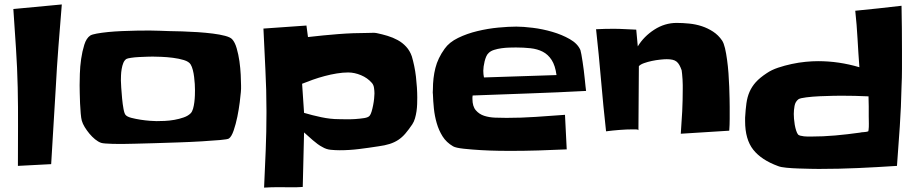

<svg xmlns="http://www.w3.org/2000/svg" viewBox="-20 -771 4130 863"><path d="M257.8 -751Q250 -656.2 242.7 -562.5Q235.4 -468.8 230.5 -374Q225.6 -288.1 220.2 -203.6Q214.8 -119.1 210 -33.2L60.5 -25.4Q60.5 -114.3 61 -201.7Q61.5 -289.1 59.6 -377.9Q57.6 -466.8 51.8 -554.2Q45.9 -641.6 40 -730.5Z M1063.5 -386.7Q1063.5 -378.9 1063.5 -371.6Q1063.5 -364.3 1062.5 -356.4Q1061.5 -342.8 1057.6 -311.5Q1053.7 -280.3 1046.9 -246.6Q1040 -212.9 1030.3 -184.6Q1020.5 -156.2 1008.8 -148.4Q1002.9 -144.5 969.2 -141.6Q935.5 -138.7 887.2 -135.7Q838.9 -132.8 782.2 -130.9Q725.6 -128.9 674.3 -127.4Q623 -126 584.5 -125Q545.9 -124 533.2 -124Q527.3 -124 513.2 -124Q499 -124 483.4 -124.5Q467.8 -125 454.1 -126Q440.4 -127 434.6 -128.9Q420.9 -133.8 407.2 -145Q393.6 -156.2 381.8 -170.4Q370.1 -184.6 360.8 -199.7Q351.6 -214.8 347.7 -228.5Q344.7 -239.3 342.8 -261.2Q340.8 -283.2 339.8 -307.1Q338.9 -331.1 338.4 -353.5Q337.9 -376 337.9 -387.7Q337.9 -406.2 338.9 -439Q339.8 -471.7 344.7 -505.9Q349.6 -540 358.9 -569.8Q368.2 -599.6 385.7 -611.3Q393.6 -616.2 415 -620.1Q436.5 -624 465.8 -627Q495.1 -629.9 528.3 -631.3Q561.5 -632.8 593.3 -633.3Q625 -633.8 652.3 -633.8Q679.7 -633.8 696.3 -632.8Q710.9 -631.8 738.3 -631.3Q765.6 -630.9 799.3 -629.9Q833 -628.9 869.1 -626.5Q905.3 -624 936.5 -620.1Q967.8 -616.2 991.7 -609.9Q1015.6 -603.5 1023.4 -594.7Q1036.1 -581.1 1043.9 -553.7Q1051.8 -526.4 1056.2 -495.6Q1060.5 -464.8 1062 -435.1Q1063.5 -405.3 1063.5 -386.7ZM856.4 -366.2Q856.4 -377.9 855.5 -393.6Q854.5 -409.2 852.5 -425.3Q850.6 -441.4 846.7 -456.5Q842.8 -471.7 836.9 -481.4Q829.1 -494.1 806.6 -501Q784.2 -507.8 757.3 -511.2Q730.5 -514.6 704.6 -515.6Q678.7 -516.6 666 -516.6Q659.2 -516.6 641.6 -516.1Q624 -515.6 605 -514.6Q585.9 -513.7 569.3 -511.2Q552.7 -508.8 547.9 -505.9Q539.1 -500 534.2 -487.8Q529.3 -475.6 526.9 -460.9Q524.4 -446.3 523.9 -432.1Q523.4 -418 523.4 -409.2Q523.4 -400.4 524.9 -377.4Q526.4 -354.5 528.8 -328.6Q531.2 -302.7 535.2 -281.2Q539.1 -259.8 544.9 -253.9Q551.8 -246.1 570.8 -241.2Q589.8 -236.3 611.8 -232.9Q633.8 -229.5 654.3 -228Q674.8 -226.6 683.6 -226.6Q699.2 -226.6 720.7 -227.5Q742.2 -228.5 764.2 -232.4Q786.1 -236.3 805.7 -243.2Q825.2 -250 836.9 -261.7Q843.8 -268.6 847.7 -282.2Q851.6 -295.9 853.5 -311.5Q855.5 -327.1 856 -342.3Q856.4 -357.4 856.4 -366.2Z M1855.5 -333Q1855.5 -319.3 1855 -303.2Q1854.5 -287.1 1852.1 -270.5Q1849.6 -253.9 1845.2 -238.8Q1840.8 -223.6 1833 -211.9Q1816.4 -187.5 1801.8 -170.4Q1787.1 -153.3 1770 -142.1Q1752.9 -130.9 1731.4 -124Q1710 -117.2 1680.7 -113.3Q1636.7 -106.4 1593.8 -101.1Q1550.8 -95.7 1506.8 -95.7Q1487.3 -95.7 1466.8 -97.7Q1446.3 -99.6 1428.7 -110.4Q1418.9 -115.2 1407.7 -123.5Q1396.5 -131.8 1385.7 -141.1Q1375 -150.4 1364.7 -159.7Q1354.5 -168.9 1346.7 -175.8L1340.8 69.3Q1313.5 71.3 1286.1 70.8Q1258.8 70.3 1230.5 70.3Q1213.9 70.3 1198.7 70.8Q1183.6 71.3 1167 72.3Q1170.9 -11.7 1174.3 -95.2Q1177.7 -178.7 1177.7 -261.7V-273.4Q1177.7 -366.2 1172.9 -458Q1168 -549.8 1164.1 -642.6Q1212.9 -646.5 1260.7 -649.4Q1308.6 -652.3 1357.4 -656.2L1364.3 -604.5Q1431.6 -612.3 1499.5 -617.7Q1567.4 -623 1635.7 -623Q1644.5 -623 1654.8 -623.5Q1665 -624 1673.8 -622.1Q1697.3 -617.2 1721.7 -609.9Q1746.1 -602.5 1767.6 -590.8Q1789.1 -579.1 1805.7 -561Q1822.3 -543 1831.1 -517.6Q1836.9 -498 1841.8 -474.6Q1846.7 -451.2 1849.6 -426.3Q1852.5 -401.4 1854 -377.4Q1855.5 -353.5 1855.5 -333ZM1663.1 -350.6Q1663.1 -362.3 1661.1 -376Q1659.2 -389.6 1651.4 -398.4Q1631.8 -420.9 1602.5 -433.1Q1573.2 -445.3 1544.9 -445.3Q1521.5 -445.3 1494.1 -440.9Q1466.8 -436.5 1439.5 -429.2Q1412.1 -421.9 1385.7 -412.6Q1359.4 -403.3 1337.9 -394.5L1346.7 -263.7Q1382.8 -252.9 1424.3 -244.1Q1465.8 -235.4 1502.9 -235.4Q1512.7 -235.4 1533.2 -234.9Q1553.7 -234.4 1575.7 -235.8Q1597.7 -237.3 1616.7 -240.2Q1635.7 -243.2 1641.6 -251Q1646.5 -256.8 1650.4 -270Q1654.3 -283.2 1657.2 -298.3Q1660.2 -313.5 1661.6 -327.6Q1663.1 -341.8 1663.1 -350.6Z M2614.3 -362.3Q2486.3 -355.5 2359.4 -351.1Q2232.4 -346.7 2104.5 -341.8Q2103.5 -337.9 2103.5 -334Q2103.5 -330.1 2103.5 -326.2Q2103.5 -293 2118.7 -275.4Q2133.8 -257.8 2156.2 -250.5Q2178.7 -243.2 2206.1 -242.2Q2233.4 -241.2 2256.8 -241.2Q2322.3 -241.2 2387.7 -245.6Q2453.1 -250 2519.5 -254.9L2527.3 -99.6Q2462.9 -96.7 2398.9 -94.7Q2335 -92.8 2270.5 -92.8Q2256.8 -92.8 2220.2 -93.3Q2183.6 -93.8 2142.1 -96.2Q2100.6 -98.6 2064.5 -102.5Q2028.3 -106.4 2016.6 -113.3Q1986.3 -130.9 1969.2 -158.2Q1952.1 -185.5 1942.9 -217.8Q1933.6 -250 1930.2 -283.7Q1926.8 -317.4 1925.8 -348.6Q1924.8 -353.5 1925.3 -358.9Q1925.8 -364.3 1925.8 -369.1Q1925.8 -420.9 1937 -465.3Q1948.2 -509.8 1978.5 -551.8Q1999 -581.1 2039.1 -600.6Q2079.1 -620.1 2126 -631.3Q2172.9 -642.6 2219.7 -647Q2266.6 -651.4 2300.8 -651.4Q2331.1 -651.4 2375 -646Q2418.9 -640.6 2462.4 -627.9Q2505.9 -615.2 2541 -595.2Q2576.2 -575.2 2588.9 -545.9Q2590.8 -540 2593.3 -525.9Q2595.7 -511.7 2598.6 -493.7Q2601.6 -475.6 2604 -455.1Q2606.4 -434.6 2608.4 -416Q2610.4 -397.5 2611.8 -382.8Q2613.3 -368.2 2614.3 -362.3ZM2481.4 -433.6Q2475.6 -476.6 2459.5 -501.5Q2443.4 -526.4 2419.4 -538.6Q2395.5 -550.8 2364.7 -554.2Q2334 -557.6 2298.8 -557.6Q2287.1 -557.6 2269.5 -557.1Q2252 -556.6 2234.4 -554.2Q2216.8 -551.8 2201.2 -546.9Q2185.5 -542 2176.8 -533.2Q2169.9 -527.3 2165.5 -517.1Q2161.1 -506.8 2158.2 -495.1Q2155.3 -483.4 2153.8 -472.2Q2152.3 -460.9 2152.3 -453.1Q2152.3 -437.5 2155.3 -422.9Z M3259.8 -290Q3259.8 -263.7 3259.8 -236.8Q3259.8 -210 3257.8 -183.6L3040 -169.9Q3043.9 -220.7 3046.4 -270.5Q3048.8 -320.3 3048.8 -372.1Q3048.8 -377 3048.8 -388.7Q3048.8 -400.4 3047.9 -413.6Q3046.9 -426.8 3045.9 -438.5Q3044.9 -450.2 3043.9 -455.1Q3039.1 -468.8 3033.7 -478.5Q3028.3 -488.3 3021 -494.1Q3013.7 -500 3002.9 -502.4Q2992.2 -504.9 2976.6 -504.9Q2964.8 -504.9 2946.8 -502.9Q2928.7 -501 2910.2 -497.1Q2891.6 -493.2 2875 -487.3Q2858.4 -481.4 2851.6 -473.6L2849.6 -185.5Q2847.7 -189.5 2838.4 -189.5Q2829.1 -189.5 2825.2 -189.5Q2795.9 -189.5 2764.6 -187Q2733.4 -184.6 2704.1 -180.7Q2691.4 -295.9 2681.6 -410.2Q2671.9 -524.4 2659.2 -639.6Q2678.7 -640.6 2698.2 -641.1Q2717.8 -641.6 2737.3 -641.6Q2762.7 -641.6 2788.6 -640.1Q2814.5 -638.7 2839.8 -637.7L2846.7 -562.5Q2874 -607.4 2920.9 -637.7Q2967.8 -668 3021.5 -668Q3048.8 -668 3078.1 -665Q3107.4 -662.1 3134.3 -653.3Q3161.1 -644.5 3185.1 -628.9Q3209 -613.3 3225.6 -588.9Q3233.4 -577.1 3238.8 -554.2Q3244.1 -531.2 3248 -502.4Q3252 -473.6 3254.4 -441.4Q3256.8 -409.2 3257.8 -379.9Q3258.8 -350.6 3259.3 -326.7Q3259.8 -302.7 3259.8 -290Z M4034.2 -543Q4034.2 -502 4034.2 -461.9Q4034.2 -421.9 4032.2 -380.9Q4030.3 -291 4024.4 -202.6Q4018.6 -114.3 4011.7 -25.4Q3922.9 -19.5 3835.9 -15.6Q3749 -11.7 3660.2 -11.7Q3648.4 -11.7 3623 -12.2Q3597.7 -12.7 3568.8 -13.7Q3540 -14.6 3514.6 -17.1Q3489.3 -19.5 3477.5 -24.4Q3402.3 -51.8 3365.7 -98.1Q3329.1 -144.5 3329.1 -226.6V-242.2Q3331.1 -278.3 3335 -306.6Q3338.9 -335 3349.1 -358.4Q3359.4 -381.8 3377.4 -401.9Q3395.5 -421.9 3426.8 -442.4Q3448.2 -457 3477.5 -466.8Q3506.8 -476.6 3538.6 -483.4Q3570.3 -490.2 3601.1 -493.2Q3631.8 -496.1 3657.2 -496.1Q3704.1 -496.1 3750.5 -489.3Q3796.9 -482.4 3842.8 -468.8Q3837.9 -533.2 3834.5 -596.2Q3831.1 -659.2 3824.2 -722.7Q3877 -727.5 3928.7 -733.4Q3980.5 -739.3 4032.2 -745.1Q4033.2 -694.3 4033.7 -644Q4034.2 -593.8 4034.2 -543ZM3884.8 -248Q3884.8 -270.5 3884.8 -293Q3884.8 -315.4 3883.8 -337.9Q3822.3 -340.8 3760.7 -340.8Q3752 -340.8 3723.6 -340.3Q3695.3 -339.8 3663.6 -338.4Q3631.8 -336.9 3604.5 -333.5Q3577.1 -330.1 3569.3 -325.2Q3554.7 -314.5 3551.3 -294.9Q3547.9 -275.4 3547.9 -258.8Q3547.9 -251 3548.8 -237.8Q3549.8 -224.6 3552.2 -210.4Q3554.7 -196.3 3558.6 -184.1Q3562.5 -171.9 3567.4 -166Q3570.3 -163.1 3577.6 -161.1Q3585 -159.2 3593.8 -158.2Q3602.5 -157.2 3610.8 -157.2Q3619.1 -157.2 3624 -157.2Q3679.7 -157.2 3734.4 -162.1Q3789.1 -167 3844.7 -174.8Q3852.5 -176.8 3863.3 -177.2Q3874 -177.7 3882.8 -180.7V-182.6Q3882.8 -183.6 3883.8 -184.6Q3885.7 -200.2 3885.3 -215.8Q3884.8 -231.4 3884.8 -248Z"/></svg>

Font: Slackey
Style: Regular
Weight: 400
Designer: Squid
Foundry: Font Diner, Inc DBA Sideshow
Version: Version 1.001